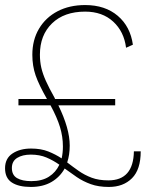

<svg xmlns="http://www.w3.org/2000/svg" viewBox="-24 -735 597 760"><path d="M98 5Q50 5 23 -12.5Q-4 -30 -4 -69Q-4 -108 25.5 -127.5Q55 -147 99 -147Q138 -147 167 -135.5Q196 -124 220 -108Q225 -130 225 -155Q225 -194 213.5 -232Q202 -270 176 -318H49V-343H162Q130 -399 117 -436.5Q104 -474 104 -518Q104 -577 130.5 -621.5Q157 -666 204 -690.5Q251 -715 313 -715Q392 -715 442 -672.5Q492 -630 502 -558L475 -546Q467 -610 424 -649.5Q381 -689 313 -689Q230 -689 182 -642.5Q134 -596 134 -519Q134 -491 139.5 -467Q145 -443 157.5 -415Q170 -387 192 -348Q193 -345 194 -343H432V-318H207Q252 -226 252 -159Q252 -122 242 -92Q264 -75 287.5 -58.5Q311 -42 339 -31.5Q367 -21 405 -21Q504 -21 506 -136H533Q533 -64 498.5 -29.5Q464 5 407 5Q366 5 335.5 -6Q305 -17 280 -34Q255 -51 232 -68Q213 -34 179.5 -14.5Q146 5 98 5ZM23 -70Q23 -42 43.5 -30Q64 -18 100 -18Q142 -18 169.5 -35.5Q197 -53 211 -83Q187 -100 160 -111.5Q133 -123 98 -123Q65 -123 44 -110Q23 -97 23 -70Z"/></svg>

Font: Prodigy Sans ExtraLight
Style: Regular
Weight: 200
Designer: Wei Huang
Foundry: Wei Huang
Version: Version 1.003; ttfautohint (v1.8.3)